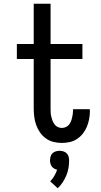

<svg xmlns="http://www.w3.org/2000/svg" viewBox="-20 -755 540 1025"><path d="M310 8Q287 8 265 2.5Q243 -3 224.5 -16.5Q206 -30 193 -49Q180 -68 172.5 -89.5Q165 -111 162.5 -133.5Q160 -156 160 -178V-440H70V-520H160V-735H250V-520H420V-440H250V-178Q250 -167 250.5 -155.5Q251 -144 253.5 -133Q256 -122 260 -111.5Q264 -101 271 -91.5Q278 -82 288 -77Q298 -72 310 -72Q320 -72 330 -76Q340 -80 347 -88Q354 -96 358 -105.5Q362 -115 364.5 -125.5Q367 -136 368.5 -146Q370 -156 370 -167V-172H459Q459 -170 459.5 -167.5Q460 -165 460 -162Q460 -141 456 -120Q452 -99 444 -79Q436 -59 422.5 -42Q409 -25 391 -13Q373 -1 352 3.5Q331 8 310 8ZM288 250 248 213Q261 200 270 184Q279 168 285 151Q276 149 268.5 144.5Q261 140 256 133Q251 126 249 117.5Q247 109 247 101Q247 91 250 80.5Q253 70 260.5 63Q268 56 278 53Q288 50 298 50Q308 50 318 53Q328 56 335.5 63Q343 70 346 80.5Q349 91 349 101Q349 122 345.5 142.5Q342 163 334 182Q326 201 314.5 218.5Q303 236 288 250Z"/></svg>

Font: Iosevka Curly Slab Medium
Style: Regular
Weight: 500
Monospace: yes
Designer: Belleve Invis
Foundry: Belleve Invis
Version: Version 22.1.2; ttfautohint (v1.8.4)